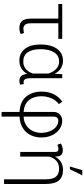

<svg xmlns="http://www.w3.org/2000/svg" viewBox="660 -1480 1054 2414"><g transform="rotate(90 1187.0 -273.0)"><path d="M332.5 10.3Q272.5 10.3 243.2 -23.9Q213.9 -58.1 213.9 -136.2V-479.5H30.3V-528.3H468.3V-479.5H272.9V-133.8Q272.9 -82 291.5 -61Q310.1 -40 343.8 -40Q355 -40 374.5 -43.5Q394 -46.9 395 -49.3Q395 -49.3 395 -49.3L407.7 -6.8Q390.6 2.4 371.3 6.3Q352.1 10.3 332.5 10.3Z M741.2 10.3Q646.5 10.3 593 -60.5Q539.6 -131.3 539.6 -249.5V-259.8Q539.6 -344.2 563.7 -406.7Q587.9 -469.2 633.1 -503.7Q678.2 -538.1 742.2 -538.1Q798.8 -538.1 840.1 -510.7Q881.3 -483.4 907.2 -434.1L912.6 -528.3H962.9V-133.8Q962.9 -82.5 975.8 -62.3Q988.8 -42 1012.7 -42Q1022 -42 1036.6 -45.9L1044.9 -1Q1033.7 5.4 1022.2 7.8Q1010.7 10.3 997.1 10.3Q958 10.3 936.3 -12.7Q914.6 -35.6 908.7 -87.9Q882.8 -41.5 840.8 -15.6Q798.8 10.3 741.2 10.3ZM752 -38.6Q810.5 -38.6 848.1 -71.3Q885.7 -104 904.3 -159.7V-356Q885.7 -411.6 848.6 -450.2Q811.5 -488.8 752.9 -488.8Q676.3 -488.8 637.5 -425Q598.6 -361.3 598.6 -259.8V-249.5Q598.6 -153.8 637 -96.2Q675.3 -38.6 752 -38.6Z M1387.2 233.9V8.8Q1256.3 0.5 1194.1 -75.4Q1131.8 -151.4 1131.8 -270.5Q1131.8 -356.4 1165.5 -422.9Q1199.2 -489.3 1258.3 -528.8L1289.1 -486.3Q1242.7 -452.6 1216.8 -394.3Q1190.9 -335.9 1189.9 -270Q1189.9 -209 1210 -159.4Q1230 -109.9 1272.7 -79.1Q1315.4 -48.3 1384.3 -43.5L1387.2 -44.4V-420.4Q1387.2 -467.3 1419.2 -497.8Q1451.2 -528.3 1495.6 -528.3Q1555.7 -528.3 1603.8 -494.1Q1651.9 -460 1680.2 -400.9Q1708.5 -341.8 1708.5 -266.1Q1708.5 -191.4 1678.7 -130.9Q1648.9 -70.3 1590.3 -33.2Q1531.7 3.9 1445.8 8.8V233.9ZM1448.7 -43Q1513.7 -46.4 1558.8 -77.6Q1604 -108.9 1627.2 -158.2Q1650.4 -207.5 1650.4 -265.6Q1649.4 -323.7 1630.1 -372.1Q1610.8 -420.4 1576.2 -449.7Q1541.5 -479 1495.6 -479Q1473.1 -479 1459.5 -463.1Q1445.8 -447.3 1445.8 -421.9V-43.9Z M2234.4 203.1V-320.8Q2234.4 -412.6 2200.4 -450.7Q2166.5 -488.8 2104 -488.8Q2039.1 -488.8 2001.5 -454.3Q1963.9 -419.9 1949.2 -363.8V0H1890.6V-436Q1890.6 -460.9 1881.1 -470.7Q1871.6 -480.5 1853.5 -480.5Q1839.8 -480.5 1825.7 -476.6Q1811.5 -472.7 1799.8 -467.3L1784.7 -511.2Q1801.3 -521.5 1823.7 -528.6Q1846.2 -535.6 1869.1 -535.6Q1941.9 -535.6 1946.8 -468.3Q1947.3 -460.4 1947.5 -452.4Q1947.8 -444.3 1948.2 -437Q1973.1 -484.9 2015.9 -511.5Q2058.6 -538.1 2117.2 -538.1Q2203.6 -538.1 2248.3 -486.8Q2293 -435.5 2293 -321.3V203.1ZM2073.2 -624.5 2119.1 -780.3H2184.1L2107.9 -624.5Z"/></g></svg>

Font: Roboto Slab Light
Style: Regular
Weight: 300
Designer: Google
Version: Version 2.000; ttfautohint (v1.8.1.43-b0c9)